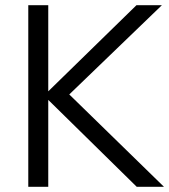

<svg xmlns="http://www.w3.org/2000/svg" viewBox="-20 -720 652 740"><path d="M89 0V-700H166V-368L506 -700H604L247 -356L612 0H507L166 -335V0Z"/></svg>

Font: Red Hat Text
Style: Regular
Weight: 400
Designer: Pentagram, MCKL
Foundry: MCKL
Version: Version 1.030